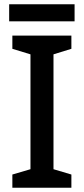

<svg xmlns="http://www.w3.org/2000/svg" viewBox="-20 -881 394 901"><path d="M315 0H38V-62L123 -87V-626L38 -652V-714H315V-652L231 -626V-87L315 -62ZM330 -861V-781H23V-861Z"/></svg>

Font: Noto Sans Tamil Medium
Style: Regular
Weight: 500
Designer: Jelle Bosma - Monotype Design Team
Foundry: Monotype Imaging Inc.
Version: Version 2.004; ttfautohint (v1.8.4.7-5d5b)